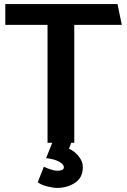

<svg xmlns="http://www.w3.org/2000/svg" viewBox="-20 -700 622 941"><path d="M6 -680H556L577 -578H344V0H329L318 29Q346 41 366 66.5Q386 92 386 118Q386 171 347.5 196Q309 221 260 221Q241 221 211 213.5Q181 206 165 193L195 117Q208 124 228.5 130.5Q249 137 260 137Q272 137 282.5 133.5Q293 130 293 120Q293 105 269 92Q245 79 206 75L236 0H213V-578H6Z"/></svg>

Font: Palanquin Dark
Style: Regular
Weight: 400
Designer: Pria Ravichandran
Version: Version 1.001